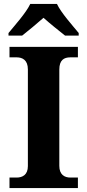

<svg xmlns="http://www.w3.org/2000/svg" viewBox="-20 -951 441 971"><path d="M23 -784V-771H92C120 -793 170 -834 200 -861C230 -834 281 -793 309 -771H378V-784C347 -822 289 -886 268 -931H133C112 -886 54 -822 23 -784ZM28 0H374V-53H336C306 -53 280 -68 280 -112V-599C280 -647 303 -661 336 -661H374V-714H28V-661H64C94 -661 121 -647 121 -600V-111C121 -67 94 -53 64 -53H28Z"/></svg>

Font: Noto Serif Malayalam
Style: Bold
Weight: 700
Designer: Indian type Foundry, Jelle Bosma, Monotype Design Team
Foundry: Monotype Imaging Inc.
Version: Version 2.104